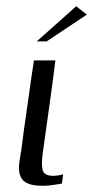

<svg xmlns="http://www.w3.org/2000/svg" viewBox="-20 -593 299 617"><path d="M158 -399Q149 -325 138.5 -252Q128 -179 118 -105Q112 -65 117 -46.5Q122 -28 151 -28Q157 -28 168.5 -29.5Q180 -31 183 -33L179 -3Q173 -2 154 1Q135 4 118 4Q89 4 73 -2Q57 -8 50 -18.5Q43 -29 41.5 -43.5Q40 -58 42.5 -74Q45 -90 48 -108Q52 -142 57.5 -180Q63 -218 68.5 -256.5Q74 -295 79 -331.5Q84 -368 89 -399Q106 -399 123.5 -399Q141 -399 158 -399ZM98 -460 225 -573 259 -546 130 -460Z"/></svg>

Font: Genos
Style: Italic
Weight: 400
Italic angle: -8°
Version: Version 1.010